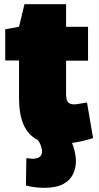

<svg xmlns="http://www.w3.org/2000/svg" viewBox="-20 -678 472 918"><path d="M252 10Q195 10 154.5 -12Q114 -34 92.5 -82.5Q71 -131 71 -210V-389H5V-538L71 -550L97 -658H296V-550H401V-388H296V-229Q296 -199 305.5 -189Q315 -179 334 -179Q345 -179 360 -182Q375 -185 396 -188L425 -18Q380 -3 337 3.5Q294 10 252 10ZM106 78Q115 79 123 80Q131 81 137 81Q157 81 169 72.5Q181 64 181 46Q181 39 178.5 29Q176 19 171.5 9Q167 -1 160 -8H318Q324 3 330 20.5Q336 38 339.5 57Q343 76 343 92Q343 127 328.5 156Q314 185 281 202.5Q248 220 191 220Q171 220 149.5 217.5Q128 215 104 209Z"/></svg>

Font: Georama Black
Style: Regular
Weight: 900
Designer: Jean-Baptiste Levee
Foundry: Production Type
Version: Version 1.001